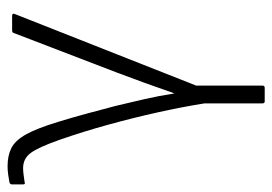

<svg xmlns="http://www.w3.org/2000/svg" viewBox="-131 -408 719 507"><g transform="rotate(-90 228.5 -154.5)"><path d="M214 185Q209 185 209 179V26Q200 -31 185.5 -96.5Q171 -162 152.5 -229Q134 -296 113 -356Q93 -413 78 -433Q63 -453 38 -453Q29 -453 19 -451.5Q9 -450 1 -449Q-5 -446 -5 -454V-482Q-5 -487 0 -489Q10 -491 21.5 -492.5Q33 -494 43 -494Q71 -494 91 -484Q111 -474 127 -445.5Q143 -417 160 -361Q172 -322 182 -285Q192 -248 202 -210Q211 -173 220 -133.5Q229 -94 235 -55H236Q249 -93 263 -131.5Q277 -170 291 -207L395 -478Q396 -482 402 -482H440Q448 -482 445 -475L256 4V179Q256 185 250 185Z"/></g></svg>

Font: Sofia Sans Semi Condensed Light
Style: Regular
Weight: 300
Designer: Botio Nikoltchev, Ani Petrova
Foundry: lettersoup
Version: Version 4.100; ttfautohint (v1.8.4.7-5d5b)